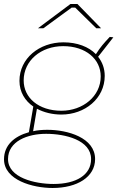

<svg xmlns="http://www.w3.org/2000/svg" viewBox="-20 -736 594 957"><path d="M286 -165C403 -165 502 -245 502 -358C502 -394 490 -427 469 -453L545 -550L527 -552C497 -520 481 -502 458 -466C422 -503 365 -525 296 -525C176 -525 77 -445 77 -333C77 -277 105 -233 146 -205L124 -77C52 -57 0 -13 0 58C0 162 144 201 242 201C365 201 454 146 454 57C454 -50 317 -89 216 -89C191 -89 167 -87 145 -82L164 -194C200 -175 242 -165 286 -165ZM286 -184C172 -184 98 -249 98 -335C98 -434 184 -506 295 -506C408 -506 482 -441 482 -355C482 -256 393 -184 286 -184ZM247 181C154 181 20 150 20 57C20 -32 117 -69 210 -69C305 -69 434 -38 434 57C434 136 360 181 247 181ZM484 -595 366 -716H331L169 -595H196L337 -698H355L460 -595Z"/></svg>

Font: Fixel Display 20240404 Thin
Style: Italic
Weight: 100
Italic angle: -10°
Designer: AlfaBravo + MacPaw
Foundry: Kyrylo Tkachov, Marchela Mozhyna, Serhii Makarenko, Maria Weinstein, Zakhar Kryvoshyya
Version: Version 1.211;Glyphs 3.2 (3225)